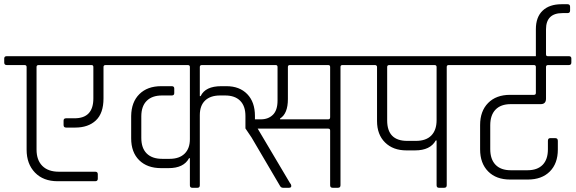

<svg xmlns="http://www.w3.org/2000/svg" viewBox="-34 -889 2725 909"><path d="M-2 -623H528Q540 -623 540 -612V-593Q540 -581 528 -581H466Q456 -581 456 -572V-423Q456 -353 420 -319Q384 -285 322 -285H279Q267 -285 267 -297V-318Q267 -329 279 -329H319Q408 -329 408 -423V-572Q408 -581 399 -581H149Q139 -581 139 -572V-181Q139 -131 166.5 -103.5Q194 -76 245 -76H417Q429 -76 429 -64V-43Q429 -31 417 -31H239Q171 -31 131.5 -72Q92 -113 92 -180V-572Q92 -581 82 -581H-2Q-14 -581 -14 -593V-612Q-14 -623 -2 -623Z M524 -623H1671Q1684 -623 1684 -612V-593Q1684 -581 1671 -581H1587Q1578 -581 1578 -572V-12Q1578 0 1566 0H1541Q1529 0 1529 -12V-271Q1529 -280 1520 -280H1186L1339 -22Q1345 -16 1345 -8Q1345 0 1334 0H1306Q1296 0 1291 -10L1157 -238L1128 -281V-340Q1128 -387 1103 -412Q1078 -437 1032 -437H1008Q962 -437 937 -413Q912 -389 912 -344V-12Q912 0 901 0H876Q865 0 865 -12V-140H861Q836 -93 764 -93H729Q663 -93 625 -130.5Q587 -168 587 -234V-340Q588 -406 626 -443.5Q664 -481 729 -481H779Q791 -481 791 -470V-448Q791 -437 779 -437H733Q686 -437 660.5 -411.5Q635 -386 635 -338V-236Q635 -188 660.5 -162.5Q686 -137 734 -137H769Q815 -137 840 -161.5Q865 -186 865 -230V-572Q865 -581 855 -581H524Q512 -581 512 -593V-612Q512 -623 524 -623ZM1280 -413V-572Q1280 -581 1271 -581H922Q912 -581 912 -572V-434H916Q938 -481 1014 -481H1038Q1100 -481 1136.5 -443.5Q1173 -406 1173 -340V-324H1201Q1236 -324 1258 -345.5Q1280 -367 1280 -413ZM1529 -334V-572Q1529 -581 1520 -581H1338Q1329 -581 1329 -572V-420Q1329 -351 1292 -328V-324H1520Q1529 -324 1529 -334Z M1894 -222H1935Q1983 -222 2008 -247.5Q2033 -273 2033 -320V-572Q2033 -581 2023 -581H1809Q1799 -581 1799 -572V-319Q1799 -222 1894 -222ZM1667 -623H2175Q2187 -623 2187 -612V-593Q2187 -581 2175 -581H2090Q2081 -581 2081 -572V-12Q2081 0 2069 0H2044Q2033 0 2033 -12V-224H2029Q2003 -177 1931 -177H1890Q1827 -177 1789 -214.5Q1751 -252 1751 -316V-572Q1751 -579 1743 -581H1667Q1655 -581 1655 -593V-612Q1655 -623 1667 -623Z M2381 -440H2494Q2503 -440 2503 -449V-572Q2503 -581 2494 -581H2170Q2158 -581 2158 -593V-612Q2158 -623 2170 -623H2659Q2671 -623 2671 -612V-593Q2671 -581 2659 -581H2561Q2551 -581 2551 -572V-422Q2551 -396 2526 -396H2384Q2337 -396 2312 -370Q2287 -344 2287 -296V-183Q2287 -135 2312 -109Q2337 -83 2384 -83H2463Q2510 -83 2535 -108.5Q2560 -134 2560 -182V-222Q2560 -235 2571 -235H2595Q2607 -235 2607 -222V-181Q2607 -115 2569 -77Q2531 -39 2465 -39H2381Q2315 -39 2277 -77.5Q2239 -116 2239 -182V-297Q2239 -363 2277 -401.5Q2315 -440 2381 -440Z M2559 -623V-598H2503V-751Q2503 -808 2535 -838.5Q2567 -869 2625 -869H2653Q2665 -869 2665 -857V-839Q2665 -827 2653 -827H2629Q2551 -827 2551 -750V-632Q2551 -623 2559 -623Z"/></svg>

Font: Rajdhani
Style: Regular
Weight: 400
Designer: Satya Rajpurohit, Jyotish Sonowal
Foundry: Indian Type Foundry
Version: Version 1.201;PS 1.0;hotconv 1.0.78;makeotf.lib2.5.61930; tt